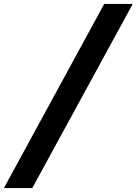

<svg xmlns="http://www.w3.org/2000/svg" viewBox="-128 -862 699 982"><path d="M405 -842H551L37 100H-108Z"/></svg>

Font: Montserrat Alternates
Style: Bold Italic
Weight: 700
Italic angle: -11.3°
Designer: Julieta Ulanovsky
Foundry: Julieta Ulanovsky
Version: Version 7.200